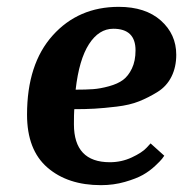

<svg xmlns="http://www.w3.org/2000/svg" viewBox="-20 -530 535 561"><path d="M460 -75Q458 -72 453.5 -66Q449 -60 433 -45Q417 -30 397.5 -19Q378 -8 345 1.5Q312 11 275 11Q178 11 118.5 -40.5Q59 -92 59 -195Q59 -343 134 -426.5Q209 -510 327 -510Q405 -510 450 -470Q495 -430 495 -370Q495 -334 481 -306Q467 -278 440.5 -261.5Q414 -245 386.5 -234Q359 -223 321 -218.5Q283 -214 256.5 -212.5Q230 -211 197 -211Q196 -197 196 -167Q196 -56 301 -56Q335 -56 365 -70Q395 -84 408 -98L420 -111ZM311 -446Q269 -446 240 -401Q211 -356 201 -268Q231 -268 252 -269.5Q273 -271 298.5 -278Q324 -285 339.5 -296.5Q355 -308 365.5 -330Q376 -352 376 -383Q376 -446 311 -446Z"/></svg>

Font: Arsenal
Style: Bold Italic
Weight: 700
Italic angle: -9.10001°
Designer: Andrij Shevchenko
Foundry: Stairsfor
Version: Version 2.001;PS 002.001;hotconv 1.0.88;makeotf.lib2.5.64775